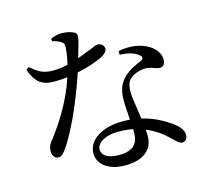

<svg xmlns="http://www.w3.org/2000/svg" viewBox="-116 -934 1233 1121"><g transform="rotate(-15 500.0 -373.0)"><path d="M281 -764C294 -761 312 -755 327 -747C344 -738 350 -729 349 -708C348 -683 342 -645 333 -607C303 -600 272 -596 245 -596C178 -596 153 -618 110 -653L93 -641C124 -559 159 -532 237 -532C261 -532 287 -534 313 -537C268 -396 189 -279 126 -198C112 -180 107 -164 107 -145C107 -122 119 -98 143 -98C164 -98 178 -117 196 -143C276 -263 344 -443 379 -548C445 -562 506 -583 538 -601C551 -609 571 -622 571 -641C571 -662 552 -676 532 -676C516 -676 499 -661 449 -646C436 -640 420 -633 403 -628C437 -741 443 -763 425 -775C407 -787 376 -794 347 -794C325 -794 298 -787 281 -780ZM606 -122C606 -63 579 -20 489 -20C417 -20 386 -46 386 -81C386 -115 430 -153 519 -153C550 -153 579 -150 606 -145C606 -137 606 -129 606 -122ZM642 -585C687 -583 727 -574 753 -553C768 -542 772 -530 756 -520C722 -504 675 -487 642 -451C610 -418 596 -379 596 -321C596 -285 600 -244 602 -203C589 -204 575 -205 561 -205C425 -205 345 -144 345 -67C345 -4 403 48 509 48C615 48 678 0 678 -84C678 -96 677 -109 676 -123C727 -102 769 -72 803 -39C829 -16 843 5 864 5C882 5 896 -9 896 -34C896 -65 868 -97 816 -129C779 -153 730 -178 668 -192C661 -251 650 -310 648 -339C646 -377 648 -409 668 -431C688 -453 723 -465 756 -469C802 -471 822 -450 850 -450C873 -450 883 -467 883 -492C883 -537 848 -578 786 -600C747 -614 694 -618 642 -607Z"/></g></svg>

Font: Noto Serif CJK JP Medium
Style: Regular
Weight: 500
Designer: Ryoko NISHIZUKA 西塚涼子 (kana & ideographs); Frank Grießhammer (Latin, Greek & Cyrillic); Wenlong ZHANG 张文龙 (bopomofo); San
Foundry: Adobe Systems Incorporated
Version: Version 1.000;PS 1;hotconv 16.6.53;makeotf.lib2.5.65590